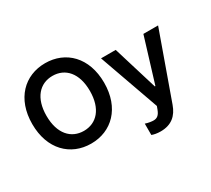

<svg xmlns="http://www.w3.org/2000/svg" viewBox="-172 -1039 1696 1546"><g transform="rotate(-30 675.5 -266.0)"><path d="M721.6 -363.6C721.6 -598.7 578.1 -737.2 387.4 -737.2C196.4 -737.2 53.3 -598.7 53.3 -363.6C53.3 -128.9 196.4 9.9 387.4 9.9C578.1 9.9 721.6 -128.6 721.6 -363.6ZM185.7 -363.6C185.7 -529.1 269.2 -619 387.4 -619C506 -619 589.1 -529.1 589.1 -363.6C589.1 -198.2 506 -108.3 387.4 -108.3C269.2 -108.3 185.7 -198.2 185.7 -363.6ZM797.6 -545.5 995.4 11.4 984.4 40.8C968 84.2 946.4 99.1 916.2 99.4C902 99.8 870 96.2 839.8 85.9V191.1C857.2 198.2 885.7 204.5 920.8 204.5C1021 204.5 1078.8 153.1 1109.7 66.1L1328.1 -545.5H1191.4L1065.3 -133.5H1059.7L933.9 -545.5Z"/></g></svg>

Font: Margiela Sans Semi Bold
Style: Regular
Weight: 600
Designer: Stefan Endress, Andreas Faust
Version: Version 1.100;FEAKit 1.0